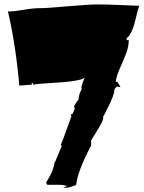

<svg xmlns="http://www.w3.org/2000/svg" viewBox="-20 -765 664 884"><path d="M534.7 -365.2 530.3 -364.3Q523.4 -364.3 518.6 -367.2L506.8 -354.5V-351.1Q506.8 -328.1 473.6 -263.7Q456.5 -230.5 456.5 -229.5L452.6 -230.5Q455.6 -229.5 455.6 -221.7Q455.6 -213.9 444.1 -192.6Q432.6 -171.4 417.5 -147.5Q402.3 -123.5 399.4 -117.2V-95.2Q336.9 23.9 330.6 86.9Q326.2 88.4 317.6 91.3Q309.1 94.2 304.7 95.7Q293 99.6 285.6 99.6Q278.3 99.6 275.4 98.9Q272.5 98.1 270.5 98.1L292.5 90.8H275.4L281.2 89.4Q281.2 87.9 279.8 87.9H277.3L258.8 85.9H197.8L191.9 75.2Q229 20 232.4 -26.9L231.9 -15.1L265.1 -95.2H258.8Q269.5 -119.1 285.4 -164.8Q301.3 -210.4 308.6 -229L306.2 -238.3L314 -240.7L324.2 -264.2L320.8 -275.4Q328.1 -290 341.8 -307.6Q343.3 -333 356.4 -354.5Q355 -356.9 355 -361.3Q355 -365.7 356.9 -372.6Q358.9 -379.4 360.4 -383.8Q367.2 -401.4 371.1 -408.7Q356.9 -390.1 208 -382.3Q150.4 -379.4 134.3 -375L126.5 -387.2V-375L68.8 -371.1Q53.2 -554.2 16.6 -712.4H23.4Q45.4 -712.4 89.4 -720Q133.3 -727.5 165 -727.5Q196.8 -727.5 293.2 -736.1Q389.6 -744.6 429.7 -744.6Q469.7 -744.6 537.6 -741.7Q605.5 -738.8 621.1 -738.3Q614.3 -720.7 606.9 -687.5Q590.3 -611.8 565.9 -591.3Q564.5 -591.3 563.5 -591.8V-580.1H572.8Q572.8 -549.3 559.8 -516.4Q546.9 -483.4 531.5 -449.5Q516.1 -415.5 512.7 -388.2H520.5Z"/></svg>

Font: Butcherman
Style: Regular
Weight: 400
Version: Version 001.003